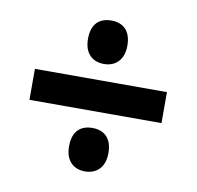

<svg xmlns="http://www.w3.org/2000/svg" viewBox="-64 -679 670 653"><g transform="rotate(10 270.5 -352.5)"><path d="M270 -463C308 -463 338 -487 338 -538C338 -591 309 -613 270 -613C230 -613 202 -591 202 -538C202 -487 231 -463 270 -463ZM42 -299H498V-406H42ZM270 -92C308 -92 338 -116 338 -167C338 -220 309 -242 270 -242C230 -242 202 -220 202 -167C202 -116 231 -92 270 -92Z"/></g></svg>

Font: Noto Sans Thai Looped SemiCondensed
Style: Bold
Weight: 700
Width: 4
Designer: Sasikarn Vongin, Ben Mitchell
Foundry: The Fontpad Ltd
Version: Version 1.001